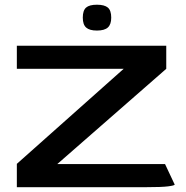

<svg xmlns="http://www.w3.org/2000/svg" viewBox="-20 -778 772 798"><path d="M50 0V-97L494 -492H50V-588H671V-492L218 -96H666L706 -11Q706 -7 679 -3.5Q652 0 586 0ZM382.8 -651Q352.2 -651 338.2 -663.4Q324.1 -675.8 324.1 -704.7Q324.1 -734.5 337.8 -746.5Q351.4 -758.4 382.8 -758.4Q414.2 -758.4 428.3 -746.5Q442.3 -734.5 442.3 -704.7Q442.3 -676.6 428.3 -663.8Q414.2 -651 382.8 -651Z"/></svg>

Font: Goldman
Style: Regular
Weight: 400
Designer: Jaikishan Patel
Version: Version 1.000; ttfautohint (v1.8.3)